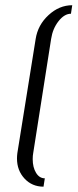

<svg xmlns="http://www.w3.org/2000/svg" viewBox="-20 -596 294 728"><path d="M44.4 4.9Q44.4 -5.4 45.9 -16.1L115.2 -448.2Q123.5 -501.5 164.1 -538.8Q204.6 -576.2 253.9 -576.2L249 -543.9Q224.1 -543.9 201.9 -515.6Q179.7 -487.3 173.8 -448.2L106 -16.1Q104 -5.9 104 7.3Q104 38.6 116.7 59.3Q129.4 80.1 149.9 80.1L145 111.8Q101.6 111.8 73 81.1Q44.4 50.3 44.4 4.9Z"/></svg>

Font: Gawaa
Style: Italic
Weight: 400
Designer: T. Christopher White
Version: Version 1.0